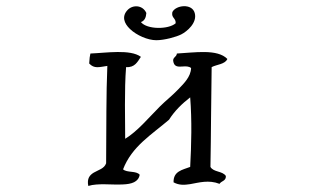

<svg xmlns="http://www.w3.org/2000/svg" viewBox="-20 -646 1040 635"><path d="M624 -603C615 -636 561 -629 550 -606C546 -586 562 -587 561 -569C537 -548 466 -548 446 -573C458 -577 463 -588 464 -603C452 -630 419 -631 402 -613C382 -592 390 -569 410 -550C432 -529 469 -513 497 -513C524 -513 563 -524 579 -532C599 -542 633 -571 624 -603ZM732 -451C699 -485 623 -472 565 -469C564 -456 548 -457 554 -439C558 -425 570 -425 583 -426C594 -427 605 -427 612 -421C611 -391 587 -369 569 -350C550 -330 528 -313 509 -294C471 -256 435 -212 394 -187C394 -243 391 -351 397 -424C426 -422 435 -442 446 -458C411 -484 331 -471 279 -469C277 -460 276 -454 275 -436C292 -418 307 -424 335 -428C331 -333 332 -233 331 -106C325 -88 305 -84 290 -75C277 -67 267 -56 272 -31C304 -41 350 -34 386 -36C415 -37 438 -44 442 -68C431 -82 400 -74 387 -86C416 -162 482 -201 539 -250C558 -280 582 -303 609 -324C615 -247 613 -168 609 -94C583 -84 553 -80 554 -43C572 -33 590 -34 609 -37C638 -42 670 -52 706 -38C712 -48 728 -47 727 -64C716 -81 686 -76 676 -94C678 -198 678 -310 680 -424C697 -433 724 -433 732 -451Z"/></svg>

Font: Yuji Syuku Std R
Style: Regular
Weight: 400
Designer: Kataoka Yuji
Foundry: Kinuta Font Factory
Version: Version 3.000;hotconv 1.0.111;makeotfexe 2.5.65597